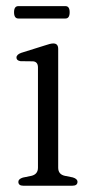

<svg xmlns="http://www.w3.org/2000/svg" viewBox="-20 -592 293 612"><path d="M165.5 -436V-57.5Q165.5 -36 187 -31.5L212 -26.5Q227 -22 227 -12.5Q227 0 210.5 0H54.5Q38.5 0 38.5 -12.5Q38.5 -21.5 53 -26L80 -31.5Q101 -36.5 101 -57.5V-377Q101 -395 85.5 -396.5L45.5 -397Q32.5 -399 32.5 -408.5Q32.5 -418 47.5 -423.5L122.5 -447Q131.5 -450 138.2 -451.8Q145 -453.5 150 -453.5Q165.5 -453.5 165.5 -436ZM24.8 -553Q24.8 -572.5 38.6 -572.5H188.6Q202 -572.5 202 -553Q202 -533 188.6 -533H38.6Q24.8 -533 24.8 -553Z"/></svg>

Font: Fraunces 72pt Soft Light
Style: Regular
Weight: 300
Version: Version 1.000;[b76b70a41]